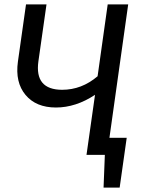

<svg xmlns="http://www.w3.org/2000/svg" viewBox="-20 -709 646 879"><path d="M62 -426.8 99.1 -689H192.9L155.8 -428.2Q137.7 -298.3 264.2 -297.9Q354 -297.9 426.8 -359.9L473.1 -689H566.9L481 -78.1H560.1L527.8 149.9H454.1L460 0H376L415 -274.9Q327.1 -216.8 236.1 -216.8Q145 -216.8 96.9 -274.4Q48.8 -332 62 -426.8Z"/></svg>

Font: FiraSans-Italic
Style: Italic
Weight: 400
Italic angle: -8°
Designer: Carrois Corporate & Edenspiekermann AG
Foundry: Carrois Corporate GbR & Edenspiekermann AG
Version: Version 3.106;PS 003.106;hotconv 1.0.70;makeotf.lib2.5.58329